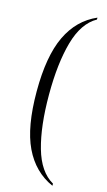

<svg xmlns="http://www.w3.org/2000/svg" viewBox="-133 -797 539 964"><g transform="rotate(15 136.5 -315.0)"><path d="M247 122Q148 78 98 -26.5Q48 -131 48 -316Q48 -499 98 -604Q148 -709 247 -752V-742Q175 -702 143.5 -590.5Q112 -479 112 -316Q112 -152 143.5 -41Q175 70 247 111Z"/></g></svg>

Font: Noto Serif Display Condensed Light
Style: Regular
Weight: 300
Width: 3
Designer: Monotype Design Team
Foundry: Monotype Imaging Inc.
Version: Version 2.009